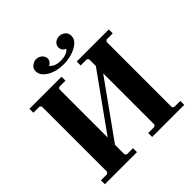

<svg xmlns="http://www.w3.org/2000/svg" viewBox="-221 -1034 1206 1206"><g transform="rotate(-45 382.5 -430.5)"><path d="M450 0V-35H505L515 -45V-625L505 -635H450V-670H735V-635H680L670 -625V-45L680 -35H735V0ZM30 0V-35H85L95 -45V-625L85 -635H30V-670H315V-635H260L250 -625V-45L260 -35H315V0ZM230 -102V-167L530 -586V-521ZM224 -810.2Q224 -832.6 242 -846.8Q260 -861 281 -861Q302 -861 318.5 -846.4Q335 -831.8 335 -812.4Q335 -799 327 -788.5Q319 -778 308 -773Q321 -758 339.6 -751Q358.3 -744 383.1 -744Q408 -744 429 -751Q450 -758 460 -773Q447 -778 439 -788.5Q431 -799 431 -814Q431 -834 447 -847.5Q463 -861 484 -861Q504 -861 522.5 -847.5Q541 -833.9 541 -808Q541 -778.2 515.5 -757.3Q490 -736.5 453.5 -725.7Q417 -715 382 -715Q314.8 -715 269.4 -742.5Q224 -770 224 -810.2Z"/></g></svg>

Font: Brygada 1918
Style: Regular
Weight: 400
Designer: Mateusz Machalski | Borys Kosmynka | Przemek Hoffer
Foundry: NIEPODLEGLA 2018
Version: Version 3.006